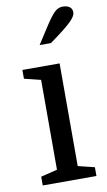

<svg xmlns="http://www.w3.org/2000/svg" viewBox="-90 -839 493 884"><g transform="rotate(-10 156.5 -397.5)"><path d="M113 -480 36 -499V-540H210V-60L287 -41V0H36V-41L113 -60ZM134 -639 183 -715Q212 -760 229.5 -777.5Q247 -795 268 -795Q289 -795 301 -786.5Q313 -778 313 -760Q313 -745 292.5 -723.5Q272 -702 225 -667L187 -639Z"/></g></svg>

Font: Domine
Style: Regular
Weight: 400
Designer: Pablo Impallari, Rodrigo Fuenzalida, Brenda Gallo
Foundry: Pablo Impallari, Rodrigo Fuenzalida, Brenda Gallo
Version: Version 2.000